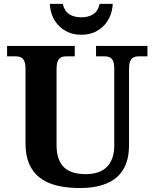

<svg xmlns="http://www.w3.org/2000/svg" viewBox="-20 -948 787 978"><path d="M731 -661.1H688Q677.7 -661.1 668.5 -658.9Q659.2 -656.7 652.1 -649.9Q645 -643.1 641.1 -630.4Q637.2 -617.7 637.2 -596.2V-206.1Q637.2 -155.8 622.8 -115.7Q608.4 -75.7 577.9 -47.9Q547.4 -20 500 -5.1Q452.6 9.8 387.2 9.8Q321.8 9.8 270.3 -2.7Q218.8 -15.1 183.1 -42.5Q147.5 -69.8 128.7 -113Q109.9 -156.2 109.9 -217.8V-600.1Q109.9 -620.1 105.7 -632.1Q101.6 -644 94.5 -650.4Q87.4 -656.7 78.4 -658.9Q69.3 -661.1 59.1 -661.1H16.1V-713.9H360.8V-661.1H318.8Q308.6 -661.1 299.3 -658.9Q290 -656.7 283 -649.9Q275.9 -643.1 272 -630.4Q268.1 -617.7 268.1 -596.2V-210Q268.1 -168 278.6 -139.4Q289.1 -110.8 308.6 -93.5Q328.1 -76.2 355.5 -68.6Q382.8 -61 417 -61Q450.2 -61 477.1 -69.6Q503.9 -78.1 522.7 -96.2Q541.5 -114.3 551.8 -142.1Q562 -169.9 562 -208V-600.1Q562 -620.1 558.1 -632.1Q554.2 -644 547.1 -650.4Q540 -656.7 530.8 -658.9Q521.5 -661.1 511.2 -661.1H469.2V-713.9H731ZM394 -771Q354.5 -771 325 -784.9Q295.4 -798.8 275.4 -821.3Q255.4 -843.8 245.1 -871.8Q234.9 -899.9 233.9 -928.2H299.8Q308.1 -891.6 332.5 -875.7Q356.9 -859.9 394 -859.9Q430.7 -859.9 455.1 -875.7Q479.5 -891.6 487.8 -928.2H554.2Q553.2 -899.9 543 -871.8Q532.7 -843.8 512.7 -821.3Q492.7 -798.8 463.1 -784.9Q433.6 -771 394 -771Z"/></svg>

Font: Droids
Style: b
Weight: 700
Foundry: Ascender Corporation
Version: Version 1.00 build 113